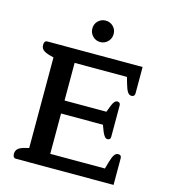

<svg xmlns="http://www.w3.org/2000/svg" viewBox="-128 -998 968 1099"><g transform="rotate(15 355.5 -448.5)"><path d="M299 -834Q299 -861 317.5 -879Q336 -897 362 -897Q388 -897 406.5 -879Q425 -861 425 -834Q425 -807 406.5 -788.5Q388 -770 362 -770Q336 -770 317.5 -788.5Q299 -807 299 -834ZM51 -25Q51 -44 64 -55.5Q77 -67 107 -74L127 -79V-616L107 -621Q77 -629 64 -640Q51 -651 51 -670Q51 -695 70 -695H634V-539Q634 -519 614 -519Q601 -519 591.5 -533Q582 -547 573 -579L562 -617H252V-394H500L515 -433Q528 -467 546 -467Q555 -467 559.5 -462Q564 -457 564 -449V-262Q564 -244 546 -244Q537 -244 530 -252Q523 -260 515 -278L500 -317H252V-78H576L587 -117Q596 -149 605.5 -163Q615 -177 628 -177Q639 -177 643.5 -172Q648 -167 648 -157V0H70Q51 0 51 -25Z"/></g></svg>

Font: Maitree Semibold
Style: Regular
Weight: 600
Designer: CadsonDemak Team
Foundry: CadsonDemak
Version: Version 1.000